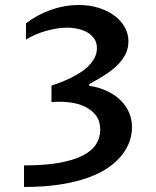

<svg xmlns="http://www.w3.org/2000/svg" viewBox="-20 -745 622 765"><path d="M491.7 -581.5Q491.7 -555.2 481.7 -532.7Q471.7 -510.3 451.9 -489.7Q432.1 -469.2 403.1 -449.7Q374 -430.2 335.4 -409.7V-403.3Q377.4 -396.5 409.2 -380.9Q440.9 -365.2 462.4 -343.5Q483.9 -321.8 494.9 -294.7Q505.9 -267.6 505.9 -237.8Q505.9 -211.4 496.8 -183.6Q487.8 -155.8 467.5 -129.4Q447.3 -103 414.3 -79.3Q381.3 -55.7 333.5 -38.1Q285.6 -20.5 221.7 -10.3Q157.7 0 75.7 0V-85.9Q158.7 -85.9 216.6 -96.4Q274.4 -106.9 310.5 -125.7Q346.7 -144.5 363 -170.7Q379.4 -196.8 379.4 -228Q379.4 -261.7 362.8 -284.2Q346.2 -306.6 318.8 -319.8Q291.5 -333 256.6 -337.2Q221.7 -341.3 185.1 -338.4V-403.8Q202.6 -409.7 222.9 -417.5Q243.2 -425.3 263.4 -435.3Q283.7 -445.3 302.2 -457.5Q320.8 -469.7 335 -484.6Q349.1 -499.5 357.7 -516.6Q366.2 -533.7 366.2 -553.2Q366.2 -574.2 356.2 -589.6Q346.2 -605 329.6 -615Q313 -625 291.3 -629.9Q269.5 -634.8 246.6 -634.8Q226.6 -634.8 204.8 -631.1Q183.1 -627.4 161.6 -621.3Q140.1 -615.2 120.1 -606.4Q100.1 -597.7 83.5 -587.4V-651.9Q104 -668 128.4 -681.4Q152.8 -694.8 179.7 -704.6Q206.5 -714.4 235.4 -719.7Q264.2 -725.1 293.5 -725.1Q338.4 -725.1 375 -713.1Q411.6 -701.2 437.5 -681.4Q463.4 -661.6 477.5 -635.7Q491.7 -609.9 491.7 -581.5Z"/></svg>

Font: Proza Libre
Style: Medium
Weight: 500
Designer: Jasper de Waard
Foundry: Jasper de Waard
Version: Version 1.000; ttfautohint (v1.4.1.8-43bc)